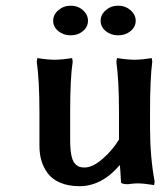

<svg xmlns="http://www.w3.org/2000/svg" viewBox="-20 -638 560 668"><path d="M400.9 -4.9Q398.9 -46.9 397 -64Q334 9.8 256.8 9.8Q218.3 9.8 189.9 -2.2Q161.6 -14.2 146.2 -34.9Q130.9 -55.7 124 -79.3Q117.2 -103 117.2 -130.9V-249Q117.2 -356.9 107.9 -423.8L109.9 -436Q144.5 -430.2 169.9 -430.2Q195.3 -430.2 231 -436L232.9 -423.8Q224.1 -365.7 224.1 -249V-150.9Q224.1 -119.6 228 -99.4Q231.9 -79.1 239.7 -70.1Q247.6 -61 255.1 -58.1Q262.7 -55.2 273.9 -55.2Q302.2 -55.2 337.4 -85.7Q372.6 -116.2 396 -155.8L394 -152.8V-249Q394 -356.9 384.8 -423.8L387.2 -436Q423.3 -430.2 448.2 -430.2Q473.1 -430.2 507.8 -436L509.8 -423.8Q502 -364.7 502 -249V-192.9Q502 -92.3 518.1 -5.9L516.1 5.9Q480.5 0 458 0Q445.8 0 425.8 2.9Q400.9 2.9 400.9 -4.9ZM165 -565.9Q165 -586.9 183.1 -602.5Q201.2 -618.2 226.1 -618.2Q251 -618.2 268.6 -602.5Q286.1 -586.9 286.1 -565.9Q286.1 -544.4 268.6 -529.8Q251 -515.1 226.1 -515.1Q200.7 -515.1 182.9 -529.8Q165 -544.4 165 -565.9ZM330.1 -565.9Q330.1 -586.9 348.1 -602.5Q366.2 -618.2 391.1 -618.2Q416 -618.2 434.1 -602.5Q452.1 -586.9 452.1 -565.9Q452.1 -544.4 434.3 -529.8Q416.5 -515.1 391.1 -515.1Q365.7 -515.1 347.9 -529.8Q330.1 -544.4 330.1 -565.9Z"/></svg>

Font: Linear Smooth
Style: Bold
Weight: 700
Designer: Philipp H. Poll, Flanker
Foundry: Philipp H. Poll, reworked by Flanker
Version: Version 1.061 | FøM Fix